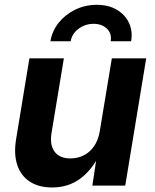

<svg xmlns="http://www.w3.org/2000/svg" viewBox="-20 -786 655 813"><path d="M200.7 7.8Q144.5 7.8 106.7 -16.6Q68.8 -41 53.2 -87.2Q37.6 -133.3 48.3 -197.3L104.5 -539.1H250.5L198.2 -223.1Q189.9 -172.4 211.2 -143.8Q232.4 -115.2 278.3 -115.2Q309.1 -115.2 334.7 -128.2Q360.4 -141.1 378.2 -166.7Q396 -192.4 402.3 -229.5L453.6 -539.1H599.1L510.3 0H371.1L391.6 -135.7H403.8Q370.6 -67.4 320.1 -29.8Q269.5 7.8 200.7 7.8ZM389.6 -765.6Q439 -765.6 474.1 -745.1Q509.3 -724.6 525.9 -689.7Q542.5 -654.8 535.2 -611.3H448.7Q454.1 -643.6 432.9 -664.3Q411.6 -685.1 376.5 -685.1Q340.8 -685.1 312.7 -664.3Q284.7 -643.6 279.3 -611.3H193.4Q200.7 -654.8 228.5 -689.7Q256.3 -724.6 298.6 -745.1Q340.8 -765.6 389.6 -765.6Z"/></svg>

Font: Inter 18pt
Style: Bold Italic
Weight: 700
Italic angle: -9.3988°
Designer: Rasmus Andersson
Foundry: rsms
Version: Version 4.001;git-66647c0bb